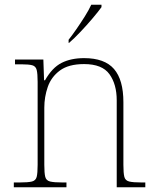

<svg xmlns="http://www.w3.org/2000/svg" viewBox="-20 -786 657 806"><path d="M38 0V-20H61Q98 -20 114 -24Q130 -28 134 -43.5Q138 -59 138 -94V-442Q138 -477 134 -492.5Q130 -508 115.5 -512Q101 -516 71 -516H43V-536H162L165 -449H169Q199 -502 238.5 -522Q278 -542 333 -542Q419 -542 458.5 -496.5Q498 -451 498 -357V-94Q498 -59 502 -43.5Q506 -28 522.5 -24Q539 -20 575 -20H590V0H470V-365Q470 -432 439.5 -474.5Q409 -517 333 -517Q268 -517 231.5 -490Q195 -463 180.5 -421Q166 -379 166 -334V-94Q166 -59 170 -43.5Q174 -28 190.5 -24Q207 -20 243 -20H259V0ZM268 -619Q283 -638 301 -664Q319 -690 336 -717Q353 -744 363 -766H406V-756Q394 -739 369.5 -710Q345 -681 318 -652.5Q291 -624 270 -606H268Z"/></svg>

Font: Noto Serif Tamil Thin
Style: Italic
Weight: 100
Italic angle: -12°
Designer: Indian Type Foundry, Tom Grace, and the Monotype Design Team
Foundry: Monotype Imaging Inc.
Version: Version 2.003; ttfautohint (v1.8.4.7-5d5b)